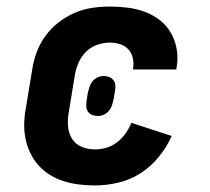

<svg xmlns="http://www.w3.org/2000/svg" viewBox="-20 -558 640 586"><path d="M270 8Q245 8 221 5Q197 2 174.5 -5Q152 -12 132 -24.5Q112 -37 97 -54Q82 -71 72 -92Q62 -113 57.5 -136.5Q53 -160 54 -185Q55 -210 60 -234L78 -344Q82 -371 91.5 -397.5Q101 -424 118 -447.5Q135 -471 158 -489Q181 -507 207.5 -518.5Q234 -530 261 -534Q288 -538 315 -538Q343 -538 370.5 -534.5Q398 -531 423 -521.5Q448 -512 468.5 -496Q489 -480 502 -457Q515 -434 519.5 -407Q524 -380 519 -352Q519 -351 518.5 -349Q518 -347 518 -346H386Q386 -346 386 -347Q386 -348 386 -348Q389 -364 385.5 -380Q382 -396 372 -407Q362 -418 347 -423Q332 -428 315 -428Q296 -428 276 -421Q256 -414 241.5 -399Q227 -384 219 -365Q211 -346 208 -326L190 -216Q186 -195 187.5 -173.5Q189 -152 199.5 -135Q210 -118 229 -110Q248 -102 270 -102Q287 -102 304.5 -107Q322 -112 337 -123.5Q352 -135 363 -150.5Q374 -166 381 -183L504 -143Q489 -109 464.5 -79Q440 -49 408.5 -29Q377 -9 341 -0.5Q305 8 270 8ZM279 -204Q270 -204 262 -207Q254 -210 249 -216.5Q244 -223 243.5 -231.5Q243 -240 244 -249L248 -274Q250 -283 253 -292.5Q256 -302 262.5 -310Q269 -318 278 -322Q287 -326 297 -326Q305 -326 313 -323Q321 -320 326 -313.5Q331 -307 332 -298.5Q333 -290 331 -281L327 -256Q325 -247 322 -237.5Q319 -228 312.5 -220Q306 -212 297 -208Q288 -204 279 -204Z"/></svg>

Font: Iosevka Curly Slab XBdEx
Style: Italic
Weight: 800
Width: 7
Italic angle: -9°
Monospace: yes
Designer: Belleve Invis
Foundry: Belleve Invis
Version: Version 11.1.0; ttfautohint (v1.8.3)